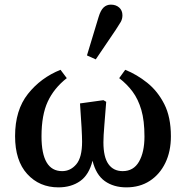

<svg xmlns="http://www.w3.org/2000/svg" viewBox="-20 -794 802 828"><path d="M232 14Q150 14 97.5 -43.5Q45 -101 45 -207Q45 -319 100.5 -389Q156 -459 241 -493L268 -457Q213 -414 186 -356Q159 -298 159 -206Q159 -56 248 -56Q284 -56 309 -85.5Q334 -115 334 -183Q334 -224 325 -348L426 -362L438 -355Q434 -302 430 -254Q426 -206 426 -180Q426 -117 447.5 -86.5Q469 -56 509 -56Q556 -56 579.5 -97Q603 -138 603 -205Q603 -274 589.5 -320Q576 -366 552 -398.5Q528 -431 494 -457L520 -493Q570 -473 615 -437Q660 -401 688.5 -345Q717 -289 717 -206Q717 -141 693 -91.5Q669 -42 626 -14Q583 14 525 14Q470 14 432 -13Q394 -40 379 -101Q364 -40 325.5 -13Q287 14 232 14ZM355 -555 405 -720Q414 -750 427 -762Q440 -774 458 -774Q480 -774 494 -761.5Q508 -749 508 -728Q508 -712 500.5 -699Q493 -686 479 -665L393 -538Z"/></svg>

Font: Source Serif Pro SemiBold
Style: Regular
Weight: 600
Designer: Frank Grießhammer
Foundry: Adobe Systems Incorporated
Version: Version 3.001;hotconv 1.0.111;makeotfexe 2.5.65597